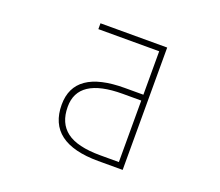

<svg xmlns="http://www.w3.org/2000/svg" viewBox="-121 -907 1242 1083"><g transform="rotate(20 500.0 -365.0)"><path d="M673.8 -401.4H562.5Q294.9 -401.4 295.9 -226.6Q295.9 -128.9 359.9 -80.6Q423.8 -32.2 562.5 -32.2H673.8ZM673.8 -697.3H308.6V-732.4H709V2H562.5Q259.8 2 259.8 -226.6Q259.8 -436.5 562.5 -436.5H673.8Z"/></g></svg>

Font: GenEi Gothic M ExtraLight
Style: Regular
Weight: 200
Designer: o_tamon (Modified); [Source Han Sans]
Ryoko NISHIZUKA  (kana & ideographs); Paul D. Hunt (Latin, Greek & Cyrillic); Wenl
Version: Version 1.1a;Original Version 1.004